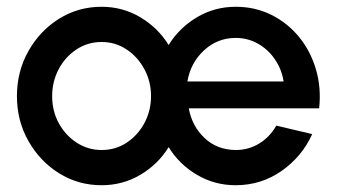

<svg xmlns="http://www.w3.org/2000/svg" viewBox="-20 -534 994 567"><path d="M280 13Q211 13 154.2 -22.5Q97.5 -58 63.8 -117.8Q30 -177.5 30 -250Q30 -323 63.8 -383Q97.5 -443 154.2 -478.5Q211 -514 280 -514Q342.5 -514 394.8 -482.8Q447 -451.5 478 -401Q509 -451.5 561.2 -482.8Q613.5 -514 676 -514Q733.5 -514 781.2 -490.2Q829 -466.5 863 -425Q897 -383.5 913 -329.2Q929 -275 922.5 -214H537.5Q547 -161.5 584 -126.5Q621 -91.5 676 -91Q714 -91 745.2 -110Q776.5 -129 796 -163L902 -138Q872 -71.5 811.5 -29.2Q751 13 676 13Q613.5 13 561.2 -18Q509 -49 478 -99.5Q447 -49 394.8 -18Q342.5 13 280 13ZM533.5 -293.5H817.5Q812 -329 792.2 -358.2Q772.5 -387.5 742.2 -404.8Q712 -422 676 -422Q622 -422 582.2 -385Q542.5 -348 533.5 -293.5ZM280 -91Q321.5 -91 354.5 -113Q387.5 -135 406.8 -171.2Q426 -207.5 426 -250Q426 -293.5 406.2 -330Q386.5 -366.5 353.5 -388.2Q320.5 -410 280 -410Q239 -410 205.8 -388Q172.5 -366 153.2 -329.5Q134 -293 134 -250Q134 -205.5 154 -169.5Q174 -133.5 207.2 -112.2Q240.5 -91 280 -91Z"/></svg>

Font: Urbanist SemiBold
Style: Regular
Weight: 600
Designer: Corey Hu
Foundry: Corey Hu
Version: Version 1.321; ttfautohint (v1.8.4.7-5d5b)